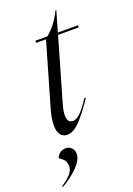

<svg xmlns="http://www.w3.org/2000/svg" viewBox="-221 -683 697 1005"><g transform="rotate(-20 127.0 -180.0)"><path d="M128 -496H73V-508H140Q195 -554 226 -621H231L198 -508H310V-496H195L94 -146Q84 -110 84 -88Q84 -46 115 -46Q134 -46 156 -66.5Q178 -87 211 -138H220Q174 -69 136 -28.5Q98 12 62 12Q40 12 26 -5Q12 -22 12 -59Q12 -96 28 -151ZM15 168Q15 133 -23 112Q-17 96 -3.5 85.5Q10 75 28 75Q48 75 61 88Q74 101 74 121Q74 154 39 190.5Q4 227 -53 261L-56 256Q-18 230 -1.5 210.5Q15 191 15 168Z"/></g></svg>

Font: Nyght Serif Light Italic
Style: Regular
Weight: 300
Italic angle: -16°
Designer: Maksym Kobuzan
Version: Version 0.410